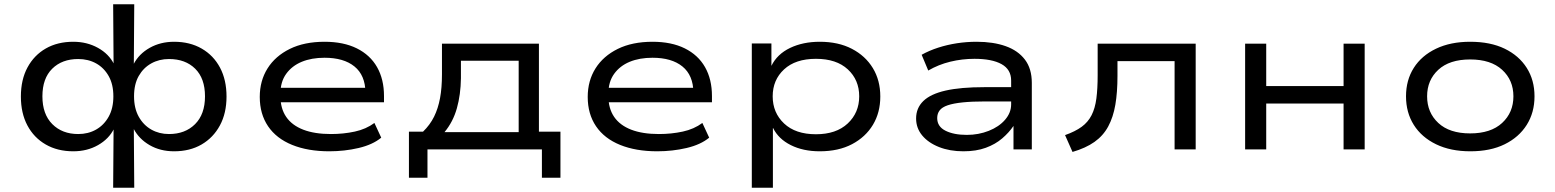

<svg xmlns="http://www.w3.org/2000/svg" viewBox="-20 -701 7299 901"><path d="M511 180 513 -97H515Q491 -49 440 -20Q389 9 324 9Q250 9 194.5 -23Q139 -55 108.5 -112.5Q78 -170 78 -248Q78 -327 109 -384.5Q140 -442 195 -473.5Q250 -505 324 -505Q388 -505 439.5 -476.5Q491 -448 515 -400H513L511 -681H610L608 -400H607Q632 -448 682.5 -476.5Q733 -505 797 -505Q871 -505 926.5 -473Q982 -441 1012.5 -383.5Q1043 -326 1043 -248Q1043 -170 1012 -112.5Q981 -55 926 -23Q871 9 797 9Q732 9 682 -20Q632 -49 607 -97H608L610 180ZM347 -72Q394 -72 431 -93Q468 -114 490 -153.5Q512 -193 512 -249Q512 -305 490 -344Q468 -383 431 -403.5Q394 -424 347 -424Q271 -424 225 -378.5Q179 -333 179 -249Q179 -165 225.5 -118.5Q272 -72 347 -72ZM773 -72Q849 -72 895.5 -118.5Q942 -165 942 -249Q942 -333 896 -378.5Q850 -424 773 -424Q727 -424 690 -403.5Q653 -383 631 -344.5Q609 -306 609 -249Q609 -193 631 -153.5Q653 -114 690 -93Q727 -72 773 -72Z M1525 9Q1425 9 1351 -21Q1277 -51 1238 -108.5Q1199 -166 1199 -246Q1199 -322 1235.5 -380Q1272 -438 1340 -471.5Q1408 -505 1503 -505Q1592 -505 1654.5 -474Q1717 -443 1749.5 -386Q1782 -329 1782 -250V-221H1271V-289H1720L1695 -267Q1694 -348 1643.5 -389Q1593 -430 1503 -430Q1442 -430 1396 -411Q1350 -392 1323 -354.5Q1296 -317 1296 -262V-250Q1296 -192 1323 -152.5Q1350 -113 1403 -92.5Q1456 -72 1533 -72Q1592 -72 1645 -83.5Q1698 -95 1737 -124L1769 -55Q1729 -22 1663 -6.5Q1597 9 1525 9Z M1899 133V-83H1965Q1998 -115 2017 -153.5Q2036 -192 2045 -240.5Q2054 -289 2054 -352V-496H2509V-83H2610V133H2523V0H1986V133ZM2066 -81H2414V-416H2143V-334Q2142 -257 2124 -193Q2106 -129 2066 -81Z M3064 9Q2964 9 2890 -21Q2816 -51 2777 -108.5Q2738 -166 2738 -246Q2738 -322 2774.5 -380Q2811 -438 2879 -471.5Q2947 -505 3042 -505Q3131 -505 3193.5 -474Q3256 -443 3288.5 -386Q3321 -329 3321 -250V-221H2810V-289H3259L3234 -267Q3233 -348 3182.5 -389Q3132 -430 3042 -430Q2981 -430 2935 -411Q2889 -392 2862 -354.5Q2835 -317 2835 -262V-250Q2835 -192 2862 -152.5Q2889 -113 2942 -92.5Q2995 -72 3072 -72Q3131 -72 3184 -83.5Q3237 -95 3276 -124L3308 -55Q3268 -22 3202 -6.5Q3136 9 3064 9Z M3508 180V-497H3600V-392Q3627 -447 3687.5 -476Q3748 -505 3827 -505Q3914 -505 3977.5 -472Q4041 -439 4076 -381.5Q4111 -324 4111 -248Q4111 -173 4076.5 -115.5Q4042 -58 3978.5 -24.5Q3915 9 3827 9Q3749 9 3691 -20Q3633 -49 3608 -100H3607V180ZM3809 -71Q3904 -71 3958 -121.5Q4012 -172 4012 -249Q4012 -326 3958.5 -375.5Q3905 -425 3809 -425Q3713 -425 3659.5 -375.5Q3606 -326 3606 -249Q3606 -172 3659.5 -121.5Q3713 -71 3809 -71Z M4501 9Q4437 9 4386.5 -11Q4336 -31 4307.5 -65.5Q4279 -100 4279 -145Q4279 -194 4313 -227Q4347 -260 4417.5 -276Q4488 -292 4600 -292H4743V-225H4605Q4541 -225 4497.5 -220.5Q4454 -216 4427.5 -207Q4401 -198 4389.5 -183Q4378 -168 4378 -147Q4378 -107 4417 -87.5Q4456 -68 4517 -68Q4572 -68 4620 -87Q4668 -106 4696.5 -139Q4725 -172 4725 -211V-323Q4725 -375 4680 -400Q4635 -425 4553 -425Q4495 -425 4439.5 -411.5Q4384 -398 4336 -370L4305 -444Q4341 -464 4383 -477.5Q4425 -491 4470.5 -498Q4516 -505 4563 -505Q4641 -505 4699 -484.5Q4757 -464 4789.5 -421.5Q4822 -379 4822 -312V0H4736V-109V-110Q4715 -79 4683 -51.5Q4651 -24 4606 -7.5Q4561 9 4501 9Z M5013 12 4978 -67Q5026 -84 5056 -106Q5086 -128 5102.5 -160.5Q5119 -193 5125 -239Q5131 -285 5131 -348V-496H5591V0H5492V-414H5224V-345Q5224 -268 5214 -209.5Q5204 -151 5180.5 -107.5Q5157 -64 5116 -35Q5075 -6 5013 12Z M5823 0V-496H5922V-297H6285V-496H6384V0H6285V-215H5922V0Z M6880 9Q6787 9 6719 -24Q6651 -57 6614.5 -115Q6578 -173 6578 -249Q6578 -325 6614.5 -382.5Q6651 -440 6719 -472.5Q6787 -505 6879 -505Q6974 -505 7041 -472.5Q7108 -440 7144.5 -382.5Q7181 -325 7181 -249Q7181 -173 7144.5 -115Q7108 -57 7041 -24Q6974 9 6880 9ZM6879 -75Q6976 -75 7029 -124Q7082 -173 7082 -249Q7082 -325 7029 -373.5Q6976 -422 6879 -422Q6782 -422 6729.5 -373.5Q6677 -325 6677 -249Q6677 -173 6729.5 -124Q6782 -75 6879 -75Z"/></svg>

Font: Nunito Sans 7pt Expanded
Style: Regular
Weight: 400
Width: 7
Designer: Vernon Adams
Foundry: Vernon Adams
Version: Version 3.101;gftools[0.9.27]